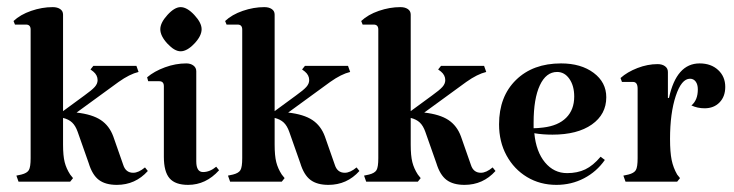

<svg xmlns="http://www.w3.org/2000/svg" viewBox="-20 -510 2060 539"><path d="M395 -30Q360 9 308 9Q276 9 257.5 -5Q239 -19 229 -52L198 -140Q192 -157 182.5 -166Q173 -175 157 -179V-104Q157 -73 161.5 -55Q166 -37 177 -20L185 -10L177 0H32L26 -17L40 -20Q56 -24 61 -32.5Q66 -41 66 -66V-427Q66 -441 53 -441H22L18 -451Q37 -469 67.5 -479.5Q98 -490 128 -490Q141 -490 149 -484.5Q157 -479 157 -469V-198L217 -242Q238 -257 246 -266Q254 -275 254 -285Q254 -299 242 -309L234 -315L242 -325H363L369 -308Q344 -302 313 -280L195 -194Q239 -189 263 -173Q287 -157 298 -127L326 -47Q333 -25 354 -25Q369 -25 387 -40Z M550 -27Q569 -27 587 -42L595 -32Q558 9 508 9Q472 9 456 -9.5Q440 -28 440 -70V-268Q440 -282 427 -282H396L393 -293Q413 -310 443 -321Q473 -332 503 -332Q515 -332 523 -326Q531 -320 531 -310V-57Q531 -27 550 -27ZM487 -490Q505 -490 525.5 -468Q546 -446 546 -428Q546 -409 525.5 -387.5Q505 -366 487 -366Q470 -366 450 -387.5Q430 -409 430 -428Q430 -446 450 -468Q470 -490 487 -490Z M989 -30Q954 9 902 9Q870 9 851.5 -5Q833 -19 823 -52L792 -140Q786 -157 776.5 -166Q767 -175 751 -179V-104Q751 -73 755.5 -55Q760 -37 771 -20L779 -10L771 0H626L620 -17L634 -20Q650 -24 655 -32.5Q660 -41 660 -66V-427Q660 -441 647 -441H616L612 -451Q631 -469 661.5 -479.5Q692 -490 722 -490Q735 -490 743 -484.5Q751 -479 751 -469V-198L811 -242Q832 -257 840 -266Q848 -275 848 -285Q848 -299 836 -309L828 -315L836 -325H957L963 -308Q938 -302 907 -280L789 -194Q833 -189 857 -173Q881 -157 892 -127L920 -47Q927 -25 948 -25Q963 -25 981 -40Z M1371 -30Q1336 9 1284 9Q1252 9 1233.5 -5Q1215 -19 1205 -52L1174 -140Q1168 -157 1158.5 -166Q1149 -175 1133 -179V-104Q1133 -73 1137.5 -55Q1142 -37 1153 -20L1161 -10L1153 0H1008L1002 -17L1016 -20Q1032 -24 1037 -32.5Q1042 -41 1042 -66V-427Q1042 -441 1029 -441H998L994 -451Q1013 -469 1043.5 -479.5Q1074 -490 1104 -490Q1117 -490 1125 -484.5Q1133 -479 1133 -469V-198L1193 -242Q1214 -257 1222 -266Q1230 -275 1230 -285Q1230 -299 1218 -309L1210 -315L1218 -325H1339L1345 -308Q1320 -302 1289 -280L1171 -194Q1215 -189 1239 -173Q1263 -157 1274 -127L1302 -47Q1309 -25 1330 -25Q1345 -25 1363 -40Z M1666 -70 1678 -61Q1655 -28 1619.5 -9.5Q1584 9 1542 9Q1496 9 1459.5 -13Q1423 -35 1402 -73.5Q1381 -112 1381 -161Q1381 -239 1428.5 -285.5Q1476 -332 1555 -332Q1611 -332 1646.5 -305.5Q1682 -279 1682 -237Q1682 -189 1641.5 -160.5Q1601 -132 1531 -132Q1503 -132 1480 -136Q1485 -84 1510 -54Q1535 -24 1572 -24Q1601 -24 1623 -34.5Q1645 -45 1666 -70ZM1478 -166V-150Q1489 -150 1505 -152Q1547 -157 1569.5 -179.5Q1592 -202 1592 -239Q1592 -269 1578.5 -288.5Q1565 -308 1544 -308Q1513 -308 1495.5 -270.5Q1478 -233 1478 -166Z M2016 -266Q2016 -239 2000 -222.5Q1984 -206 1958 -206Q1938 -206 1921 -214Q1939 -229 1939 -259Q1939 -273 1933 -281Q1927 -289 1917 -289Q1893 -289 1877 -240.5Q1861 -192 1861 -120Q1861 -83 1865.5 -61Q1870 -39 1881 -20L1889 -10L1881 0H1736L1730 -17L1744 -20Q1760 -24 1765 -32.5Q1770 -41 1770 -66V-261Q1770 -280 1757 -280H1726L1722 -291Q1741 -308 1769.5 -319Q1798 -330 1826 -330Q1839 -330 1847 -324Q1855 -318 1855 -308V-235H1858Q1879 -332 1944 -332Q1976 -332 1996 -313.5Q2016 -295 2016 -266Z"/></svg>

Font: Katibeh
Style: Regular
Weight: 400
Designer: Arabic design by Kourosh Beigpour, Latin design by Eduardo Tunni, engineering by Lasse Fister
Version: Version 1.000